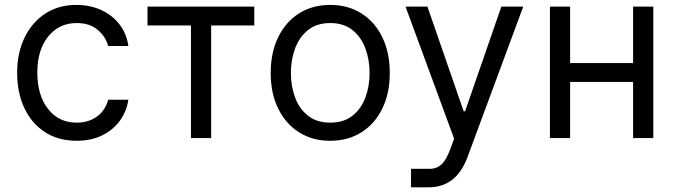

<svg xmlns="http://www.w3.org/2000/svg" viewBox="-20 -573 2808 797"><path d="M298.3 11.4Q221.6 11.4 166.2 -24.9Q110.8 -61.1 81 -124.6Q51.1 -188.2 51.1 -269.9Q51.1 -353 81.9 -416.7Q112.6 -480.5 167.8 -516.5Q223 -552.6 296.9 -552.6Q354.4 -552.6 400.6 -531.2Q446.7 -509.9 476.2 -471.6Q505.7 -433.2 512.8 -382.1H429Q419.4 -419.4 386.5 -448.3Q353.7 -477.3 298.3 -477.3Q224.8 -477.3 179.9 -421.3Q134.9 -365.4 134.9 -272.7Q134.9 -177.9 179.3 -120.9Q223.7 -63.9 298.3 -63.9Q347.3 -63.9 382.3 -89.1Q417.3 -114.3 429 -159.1H512.8Q505.7 -110.8 477.8 -72.3Q449.9 -33.7 404.3 -11.2Q358.7 11.4 298.3 11.4Z M592.3 -467.3V-545.5H1035.5V-467.3H856.5V0H772.7V-467.3Z M1350.9 11.4Q1277 11.4 1221.4 -23.8Q1165.8 -58.9 1134.8 -122.2Q1103.7 -185.4 1103.7 -269.9Q1103.7 -355.1 1134.8 -418.7Q1165.8 -482.2 1221.4 -517.4Q1277 -552.6 1350.9 -552.6Q1424.7 -552.6 1480.3 -517.4Q1535.9 -482.2 1566.9 -418.7Q1598 -355.1 1598 -269.9Q1598 -185.4 1566.9 -122.2Q1535.9 -58.9 1480.3 -23.8Q1424.7 11.4 1350.9 11.4ZM1350.9 -63.9Q1407 -63.9 1443.2 -92.7Q1479.4 -121.4 1496.8 -168.3Q1514.2 -215.2 1514.2 -269.9Q1514.2 -324.6 1496.8 -371.8Q1479.4 -419 1443.2 -448.2Q1407 -477.3 1350.9 -477.3Q1294.7 -477.3 1258.5 -448.2Q1222.3 -419 1204.9 -371.8Q1187.5 -324.6 1187.5 -269.9Q1187.5 -215.2 1204.9 -168.3Q1222.3 -121.4 1258.5 -92.7Q1294.7 -63.9 1350.9 -63.9Z M1759.9 204.5H1686.1V127.8H1765.6Q1792.6 127.8 1812.7 109.4Q1832.7 90.9 1849.4 45.5L1865.1 2.8L1663.4 -545.5H1754.3L1904.8 -110.8H1910.5L2061.1 -545.5H2152L1920.5 79.5Q1873.9 204.5 1759.9 204.5Z M2346.6 -545.5V-311.1H2608V-545.5H2691.8V0H2608V-233H2346.6V0H2262.8V-545.5Z"/></svg>

Font: Inter Zeller
Style: Regular
Weight: 400
Designer: Rasmus Andersson; Joe Bland
Foundry: zeller
Version: Version 3.015;git-dec3a8cb1